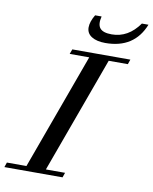

<svg xmlns="http://www.w3.org/2000/svg" viewBox="-141 -927 794 997"><g transform="rotate(10 256.0 -429.0)"><path d="M355.5 -725.6Q310.1 -725.6 283.2 -742.4Q256.3 -759.3 256.3 -790.5Q256.3 -820.3 278.8 -857.9H313Q302.2 -814.9 318.4 -795.2Q334.5 -775.4 380.4 -775.4Q467.3 -775.4 525.4 -857.9H560.1Q507.8 -725.6 355.5 -725.6ZM-48.3 0 -39.6 -25.4H63.5L286.6 -637.7H183.6L192.9 -663.1H499L490.2 -637.7H389.2L166 -25.4H267.1L258.3 0Z"/></g></svg>

Font: Elstob 18pt Medium
Style: Italic
Weight: 500
Italic angle: -20°
Designer: Peter S. Baker
Version: Version 1.015